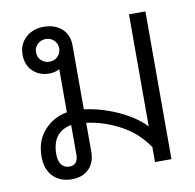

<svg xmlns="http://www.w3.org/2000/svg" viewBox="-72 -676 771 759"><g transform="rotate(-10 314.0 -296.5)"><path d="M54 -99Q54 -163 91.5 -204Q129 -245 183 -254V-427Q163 -417 143 -417Q102 -417 76 -442Q50 -467 50 -509Q50 -550 78.5 -576.5Q107 -603 151 -603Q196 -603 223.5 -578Q251 -553 251 -511V-254Q317 -246 384 -216Q451 -186 492 -143V-593H558V0H492V-60Q451 -121 386 -156Q321 -191 251 -200V-84Q251 -41 226 -15.5Q201 10 157 10Q111 10 82.5 -18.5Q54 -47 54 -99ZM197 -509Q197 -528 183.5 -541Q170 -554 151 -554Q131 -554 117.5 -541Q104 -528 104 -509Q104 -489 117.5 -476Q131 -463 151 -463Q170 -463 183.5 -476Q197 -489 197 -509ZM191 -82V-202Q113 -187 113 -98Q113 -70 124.5 -55.5Q136 -41 157 -41Q173 -41 182 -51.5Q191 -62 191 -82Z"/></g></svg>

Font: Niramit Light
Style: Regular
Weight: 300
Designer: Katatrad Aksorn Co.,Ltd.
Foundry: Cadson Demak Co.,Ltd.
Version: Version 1.000; ttfautohint (v1.6)